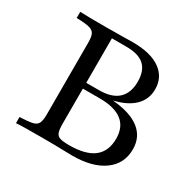

<svg xmlns="http://www.w3.org/2000/svg" viewBox="-129 -712 867 853"><g transform="rotate(30 304.0 -285.5)"><path d="M50.8 0V-31.5Q94.4 -33.1 115.3 -37.9Q136.3 -42.7 143.1 -57.3Q150 -71.8 150 -100.8V-470.2Q150 -500 143.1 -514.1Q136.3 -528.2 114.9 -533.5Q93.5 -538.7 50.8 -539.5V-571Q68.5 -570.2 102.8 -569.8Q137.1 -569.4 184.7 -569.4Q229 -569.4 267.3 -570.2Q305.6 -571 321.8 -571Q412.1 -571 461.7 -536.3Q511.3 -501.6 511.3 -438.7Q511.3 -387.9 476.2 -353.2Q441.1 -318.5 375.8 -303.2V-302.4Q466.1 -294.4 512.5 -258.1Q558.9 -221.8 558.9 -158.9Q558.9 -84.7 500.4 -42.3Q441.9 0 338.7 0Q325 0 302.4 -0.8Q279.8 -1.6 250 -2Q220.2 -2.4 184.7 -2.4Q136.3 -2.4 102 -2Q67.7 -1.6 50.8 0ZM303.2 -33.1Q387.9 -33.1 429.4 -65.3Q471 -97.6 471 -162.9Q471 -221.8 432.7 -251.6Q394.4 -281.5 317.7 -281.5H215.3V-311.3H297.6Q362.1 -311.3 394.8 -341.5Q427.4 -371.8 427.4 -429.8Q427.4 -486.3 397.2 -513.3Q366.9 -540.3 301.6 -539.5H231.5V-100Q231.5 -71.8 236.7 -57.3Q241.9 -42.7 257.7 -37.9Q273.4 -33.1 303.2 -33.1Z"/></g></svg>

Font: Playfair 12pt
Style: Regular
Weight: 400
Designer: Claus Eggers Sørensen
Foundry: Claus Eggers Sørensen
Version: Version 2.000;gftools[0.9.28]